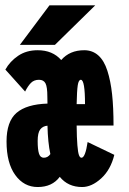

<svg xmlns="http://www.w3.org/2000/svg" viewBox="-24 -704 494 734"><path d="M52 -532.5 165 -683.5H340L186 -532.5ZM143.5 -101Q159 -101 168.5 -115Q159 -159 157.5 -223.5Q139.5 -222 129.8 -209.2Q120 -196.5 120 -165Q120 -132.5 125 -116.8Q130 -101 143.5 -101ZM285 -399Q276.5 -399 273.2 -377.8Q270 -356.5 269 -306H301Q301 -399 285 -399ZM120 11Q67.5 11 34.2 -35Q1 -81 1 -163Q1 -239.5 39.2 -272.5Q77.5 -305.5 157.5 -308L157 -335Q157 -371.5 150 -385.2Q143 -399 125 -399Q106 -399 94.2 -387Q82.5 -375 72 -354L-3.5 -438Q14 -469.5 45.5 -490.8Q77 -512 120 -512Q177 -512 210 -474.5Q242.5 -512 298 -512Q329.5 -512 351.8 -492.2Q374 -472.5 386.5 -433.5Q399 -394.5 404.5 -343.8Q410 -293 410 -224H269Q269.5 -176.5 271.8 -149Q274 -121.5 277.8 -111.2Q281.5 -101 287.5 -101Q302 -101 311 -161L413 -112Q399 -55 362.8 -22Q326.5 11 290 11Q236 11 204.5 -28Q175.5 11 120 11Z"/></svg>

Font: League Mono Condensed ExtraBold
Style: Regular
Weight: 800
Width: 1
Designer: Tyler Finck
Foundry: The League of Moveable Type / Tyler Finck
Version: Version 2.210